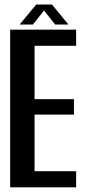

<svg xmlns="http://www.w3.org/2000/svg" viewBox="-20 -802 378 822"><path d="M128 -377.5H296.5V-311.5H128V-69H306V0H23.5V-675H306V-606H128ZM135 -782.5H202.5L273 -697H216L168.5 -757L121 -697H64Z"/></svg>

Font: Anybody Narrow Medium
Style: Regular
Weight: 500
Width: 3
Designer: Tyler Finck
Foundry: Etcetera Type Company
Version: Version 1.000; ttfautohint (v1.8)